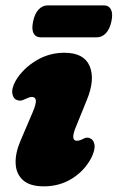

<svg xmlns="http://www.w3.org/2000/svg" viewBox="-20 -664 427 697"><path d="M259 -153Q269 -153 282 -160Q296 -168 307.5 -161.5Q320 -157 323 -138.5Q326 -120 311 -90Q286.5 -44 241.5 -15.8Q196.5 12.5 139 12.5Q88.5 12.5 63.5 -10Q38.5 -32.5 36.8 -70Q35 -107.5 54 -152L98 -255Q111.5 -286.5 110.2 -299.2Q109 -312 95.5 -312Q87 -312 70.5 -304Q54 -295 41.5 -301Q28 -305.5 24.8 -324.5Q21.5 -343.5 37.5 -372Q63 -414.5 110.2 -443.5Q157.5 -472.5 213.5 -472.5Q285 -472.5 305.5 -424Q326 -375.5 295 -300.5L256 -204.5Q234.5 -153 259 -153ZM100.2 -586Q106.2 -615 120.4 -629.8Q134.6 -644.5 153.2 -644.5H356.5Q375.1 -644.5 382.8 -629.5Q390.5 -614.5 384.5 -586.5Q378.4 -558 364.2 -543.2Q350 -528.5 331.4 -528.5H128.1Q109.5 -528.5 101.8 -543.5Q94.1 -558.5 100.2 -586Z"/></svg>

Font: Fraunces 72pt SuperSoft Black
Style: Italic
Weight: 900
Italic angle: -16°
Version: Version 1.000;[b76b70a41]